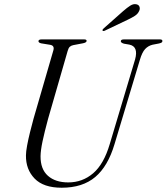

<svg xmlns="http://www.w3.org/2000/svg" viewBox="-20 -889 799 921"><path d="M506.5 -198 628 -604Q645 -666 600.5 -675L574.5 -679.5Q559.5 -684 559.5 -691Q559.5 -700 574.5 -700H747Q759 -700 759 -692.5Q759 -688 756 -685.5Q753 -683 743 -680.5L712 -674.5Q691 -669.5 676.2 -653.8Q661.5 -638 651 -602L529.5 -198Q498 -91.5 437 -40Q376 11.5 276 11.5Q188.5 11.5 146 -32.5Q103.5 -76.5 104.5 -143.5Q104.5 -161 110 -190.8Q115.5 -220.5 124 -254.8Q132.5 -289 141 -320L236 -647.5Q242.5 -670 221 -674L178 -681Q164.5 -684 164.5 -691.5Q164.5 -700 180 -700H383.5Q395.5 -700 395.5 -693Q395.5 -685 378.5 -681.5L331.5 -672.5Q321.5 -670.5 315 -664.8Q308.5 -659 304.5 -644.5L210.5 -318.5Q193 -253.5 184 -210.8Q175 -168 174.5 -140Q174 -77.5 209.8 -45.8Q245.5 -14 307.5 -14Q375.5 -14 426.8 -57.8Q478 -101.5 506.5 -198ZM570 -835Q590 -852.5 605 -862Q620 -871.5 634 -868.5Q646 -866 649.2 -856.2Q652.5 -846.5 647.5 -836.5Q641.5 -822.5 627.2 -813.2Q613 -804 594 -795L483 -742Q474.5 -738 472 -742.5Q470 -746.5 477.5 -753Z"/></svg>

Font: Fraunces 72pt S000 Light
Style: Italic
Weight: 300
Italic angle: -16°
Version: Version 1.000; ttfautohint (v1.8.3)